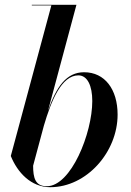

<svg xmlns="http://www.w3.org/2000/svg" viewBox="-20 -770 544 800"><path d="M194 -747.5 25 -120C52.5 -52 108.5 10 189.5 10C341 10 470 -136.5 470 -292.5C470 -398 416.5 -469 330.5 -469C257 -469 215 -409 180 -308.5L298.5 -750H112.5V-747.5ZM118 -79.5 163 -247C193 -349 236 -456 306.5 -456C344.5 -456 364.5 -412.5 364.5 -349C364.5 -215 276 6 175 6C127 6 118 -28.5 118 -79.5Z"/></svg>

Font: Bodoni* 72pt Medium
Style: Italic
Weight: 500
Italic angle: -13°
Version: Version 2.3